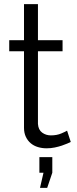

<svg xmlns="http://www.w3.org/2000/svg" viewBox="-20 -717 375 936"><path d="M175 199 192 125H172V49H235V125L210 199ZM325 -25Q319 -22 307.5 -17Q296 -12 281 -7Q266 -2 247 2Q228 6 207 6Q185 6 165 0Q145 -6 130 -18.5Q115 -31 106 -50Q97 -69 97 -94V-467H25V-521H97V-697H165V-521H285V-467H165V-113Q167 -84 185.5 -70.5Q204 -57 228 -57Q257 -57 279 -66.5Q301 -76 307 -80Z"/></svg>

Font: IngvarSans
Style: Regular
Weight: 400
Version: Version 1.000